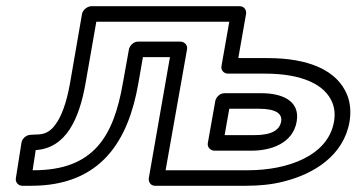

<svg xmlns="http://www.w3.org/2000/svg" viewBox="-20 -573 1148 618"><path d="M255 -303 290 -503H718L693 -361C690 -346 702 -336 713 -336H833C954 -336 1027 -300 1050 -242C1057 -224 1059 -204 1055 -181C1036 -72 907 -25 778 -25H513L582 -414C585 -429 572 -439 561 -439H424C409 -439 397 -425 395 -414L375 -303C345 -132 280 -25 88 -25H85L95 -90C193 -96 235 -191 255 -303ZM425 -303 440 -389H527L459 0C457 11 464 25 479 25H770C815 25 856 21 894 11C990 -13 1086 -72 1105 -181C1110 -212 1108 -240 1098 -266C1066 -348 971 -386 842 -386H747L772 -528C774 -539 767 -553 752 -553H274C263 -553 247 -543 244 -528L205 -303C194 -241 177 -197 159 -173C142 -149 124 -140 97 -140H95L77 -139C64 -138 51 -127 49 -113L31 1C29 14 39 25 52 25H80C306 25 393 -121 425 -303ZM935 -182C947 -252 882 -273 822 -273H702C687 -273 675 -259 673 -248L649 -113C646 -98 659 -88 670 -88H790C853 -88 923 -112 935 -182ZM885 -182C880 -155 856 -138 798 -138H703L718 -223H813C870 -223 889 -206 885 -182Z"/></svg>

Font: Asimov
Style: XWidOuIt
Weight: 500
Designer: Google
Version: Version 2.000980; 2014